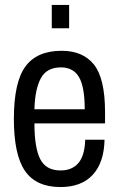

<svg xmlns="http://www.w3.org/2000/svg" viewBox="-20 -743 480 775"><path d="M189 -629V-723H259V-629ZM224 12Q126 12 81 -53Q36 -118 36 -263Q36 -411 82.5 -474.5Q129 -538 229 -538Q315 -538 359.5 -482Q404 -426 404 -290V-245H119Q119 -146 142.5 -100.5Q166 -55 224 -55Q271 -55 296.5 -85Q322 -115 324 -179H402Q400 -87 354.5 -37.5Q309 12 224 12ZM119 -302H322Q322 -392 299 -431.5Q276 -471 226 -471Q168 -471 144.5 -426.5Q121 -382 119 -302Z"/></svg>

Font: Archivo Condensed
Style: Regular
Weight: 400
Width: 3
Designer: Hector Gatti
Foundry: Omnibus-Type
Version: Version 2.001; ttfautohint (v1.8.3)